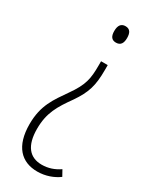

<svg xmlns="http://www.w3.org/2000/svg" viewBox="-191 -578 657 824"><g transform="rotate(30 137.0 -166.0)"><path d="M201 -490C201 -515 193 -531 170 -531C149 -531 138 -517 138 -489C138 -462 148 -449 169 -449C193 -449 201 -466 201 -490ZM187 -324V-348H154V-327C154 -262 148 -228 102 -163C60 -102 23 -55 23 39C23 148 74 199 153 199C194 199 231 185 258 165L242 136C216 154 187 164 155 164C95 164 61 124 61 40C61 -39 89 -84 134 -147C175 -207 187 -246 187 -324Z"/></g></svg>

Font: Noto Sans Lao UI ExtCond ExtLt
Style: Regular
Weight: 200
Width: 2
Designer: Monotype Design Team
Foundry: Monotype Imaging Inc.
Version: Version 2.000